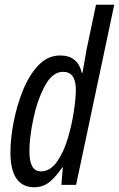

<svg xmlns="http://www.w3.org/2000/svg" viewBox="-20 -780 502 810"><path d="M104 -142Q104 -199 120.5 -278Q137 -357 169 -417Q201 -477 246 -477Q300 -477 300 -401Q300 -367 291.5 -310Q283 -253 265.5 -194.5Q248 -136 219.5 -96.5Q191 -57 152 -57Q104 -57 104 -142ZM243 -74H245L239 0H301L462 -760H385L345 -570Q341 -548 337 -523.5Q333 -499 328 -473H325Q308 -546 234 -546Q181 -546 141.5 -504Q102 -462 76 -397Q50 -332 37 -262.5Q24 -193 24 -138Q24 10 125 10Q161 10 188.5 -12Q216 -34 243 -74Z"/></svg>

Font: Noto Sans Display Condensed
Style: Italic
Weight: 400
Width: 3
Designer: Monotype Design team
Foundry: Monotype Imaging Inc.
Version: 1.000